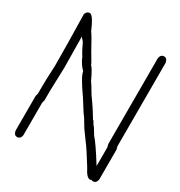

<svg xmlns="http://www.w3.org/2000/svg" viewBox="-157 -783 815 871"><g transform="rotate(30 250.0 -347.0)"><path d="M62.5 -673.8Q79.6 -673.8 109.4 -603.5Q116.7 -596.2 156.2 -523.4Q184.1 -478 185.5 -470.7Q195.3 -464.8 222.7 -406.2Q225.1 -405.8 255.9 -353.5Q288.6 -309.1 316.4 -261.7Q320.3 -261.7 330.1 -242.2Q334 -241.2 357.4 -201.2Q378.9 -178.7 435.5 -87.9V-185.5Q435.5 -187.5 431.6 -201.2V-650.4Q435.1 -671.9 453.1 -671.9Q468.8 -671.9 472.7 -650.4V-212.9Q476.6 -199.2 476.6 -197.3V-41Q473.1 -19.5 455.1 -19.5Q450.7 -19.5 447.3 -21.5Q443.8 -19.5 439.5 -19.5Q422.4 -19.5 402.3 -60.5Q355 -137.2 337.9 -158.2L302.7 -207L275.4 -252Q270 -256.3 226.6 -326.2Q169.9 -406.2 168 -429.7Q145 -451.7 130.9 -486.3Q118.7 -503.9 99.6 -544.9L84 -562.5V-560.5Q85.9 -455.6 85.9 -400.4Q82 -297.9 82 -277.3V-228.5Q78.1 -214.8 78.1 -212.9V-43Q74.7 -21.5 56.6 -21.5Q41 -21.5 37.1 -43V-224.6Q37.1 -226.6 41 -240.2V-277.3Q41 -311.5 44.9 -386.7Q44.9 -493.2 41 -656.2Q47.4 -673.8 62.5 -673.8Z"/></g></svg>

Font: CEF Fonts CJK Mono
Style: Regular
Weight: 400
Designer: PartyBoss (派对大魔王)
Version: Release 2.25